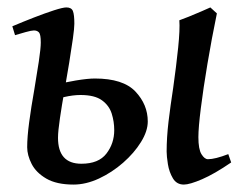

<svg xmlns="http://www.w3.org/2000/svg" viewBox="-20 -477 659 517"><path d="M20.5 -382.3 13.2 -406.2Q41 -418 71 -429.7Q101.1 -441.4 125.2 -449.2Q149.4 -457 158.7 -457Q172.4 -457 176.3 -447.3Q180.2 -437.5 180.2 -413.1Q180.2 -401.4 176.3 -373.3Q172.4 -345.2 166.3 -307.9Q160.2 -270.5 153.3 -231.4Q146.5 -193.8 141.4 -158.7Q136.2 -123.5 136.2 -106Q136.2 -36.1 199.2 -36.1Q245.6 -36.1 266.6 -63.5Q287.6 -90.8 287.6 -126.5Q287.6 -149.4 280.8 -171.1Q273.9 -192.9 254.4 -207Q234.9 -221.2 196.8 -221.2Q177.2 -221.2 153.3 -215.8Q129.4 -210.4 114.7 -204.6L124 -247.6Q152.3 -254.9 184.3 -260.3Q216.3 -265.6 235.4 -265.6Q311.5 -265.6 344.7 -230.5Q377.9 -195.3 377.9 -149.9Q377.9 -124 359.6 -94.5Q341.3 -64.9 311.5 -38.8Q281.7 -12.7 246.6 3.7Q211.4 20 178.2 20Q132.3 20 104.7 3.9Q77.1 -12.2 65.2 -35.6Q53.2 -59.1 53.2 -80.6Q53.2 -107.9 58.6 -148.4Q64 -189 72.3 -235.4Q79.1 -275.4 84.5 -311.3Q89.8 -347.2 89.8 -362.3Q89.8 -384.3 85 -389.6Q80.1 -395 71.3 -395Q64.9 -395 49.1 -390.6Q33.2 -386.2 20.5 -382.3ZM602.5 -39.6Q557.6 -8.8 524.2 5.6Q490.7 20 475.1 20Q455.6 20 445.6 3.2Q435.5 -13.7 432.1 -34.9Q428.7 -56.2 428.7 -68.8Q428.7 -106.4 433.8 -149.7Q439 -192.9 446.3 -240.2Q454.6 -298.8 459.7 -348.4Q464.8 -397.9 462.9 -422.4Q471.2 -425.3 488.3 -432.1Q505.4 -439 522.2 -446.3Q539.1 -453.6 546.4 -457L564 -440.9Q549.8 -372.1 538.6 -305.2Q527.3 -238.3 520.8 -185.8Q514.2 -133.3 514.2 -107.9Q514.2 -75.2 522.5 -61.8Q530.8 -48.3 540 -48.3Q559.1 -48.3 594.7 -62Z"/></svg>

Font: Gentium Book Plus
Style: Italic
Weight: 400
Italic angle: -8°
Designer: Victor Gaultney, Annie Olsen, Iska Routamaa, Becca Hirsbrunner
Foundry: SIL International
Version: Version 6.101